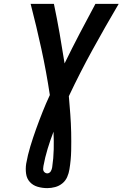

<svg xmlns="http://www.w3.org/2000/svg" viewBox="-20 -755 640 990"><path d="M224 215Q198 215 174 208Q150 201 134 183.5Q118 166 114.5 140.5Q111 115 115 89Q123 44 136.5 -0.5Q150 -45 166 -89.5Q182 -134 199.5 -178Q217 -222 237 -265Q219 -385 193.5 -502Q168 -619 138 -735H258Q274 -659 287.5 -582Q301 -505 313 -428Q351 -506 391 -582.5Q431 -659 472 -735H592Q523 -618 457.5 -499Q392 -380 335 -259Q339 -212 342.5 -165.5Q346 -119 347 -72Q348 -25 347 22.5Q346 70 338 118Q335 138 326.5 157.5Q318 177 301.5 190.5Q285 204 264.5 209.5Q244 215 224 215ZM224 139Q229 139 234 136Q239 133 242 128Q245 123 246.5 118Q248 113 249 108Q256 61 257 15Q258 -31 256 -76Q239 -32 225.5 12.5Q212 57 204 101Q203 108 202.5 114.5Q202 121 204.5 126.5Q207 132 212.5 135.5Q218 139 224 139Z"/></svg>

Font: Iosevka SS04 Extended
Style: Bold Italic
Weight: 700
Width: 7
Italic angle: -9°
Monospace: yes
Designer: Belleve Invis
Foundry: Belleve Invis
Version: Version 19.0.0; ttfautohint (v1.8.4)